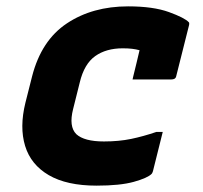

<svg xmlns="http://www.w3.org/2000/svg" viewBox="-20 -572 640 604"><path d="M383 -552Q462 -552 511.5 -534Q561 -516 574 -502Q576 -500 575 -494L534 -331Q532 -322 518 -322H397L399 -331Q404 -352 409.5 -374Q415 -396 419 -414Q408 -417 395.5 -418.5Q383 -420 366 -420Q314 -420 279.5 -395.5Q245 -371 231 -313L210 -229Q196 -174 220 -150Q245 -127 307 -127Q354 -127 392.5 -135Q431 -143 472 -157H492Q484 -126 476.5 -95Q469 -64 461 -33Q459 -27 457 -25Q444 -12 401 0Q358 12 284 12Q190 12 133.5 -21Q77 -54 59 -113Q41 -172 60 -249L81 -332Q110 -445 190.5 -498.5Q271 -552 383 -552Z"/></svg>

Font: Recursive Mn Lnr St XBd
Style: Italic
Weight: 800
Italic angle: -15°
Monospace: yes
Version: Version 1.079;hotconv 1.0.112;makeotfexe 2.5.65598; ttfautoh